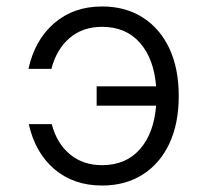

<svg xmlns="http://www.w3.org/2000/svg" viewBox="-20 -562 640 594"><path d="M296 12Q208 12 148.5 -38.5Q89 -89 69 -178H140Q156 -118 196.5 -84.5Q237 -51 296 -51Q369 -51 412.5 -100Q456 -149 463 -235H279V-295H463Q456 -381 412.5 -430Q369 -479 296 -479Q236 -479 195.5 -444.5Q155 -410 139 -349H68Q88 -439 148 -490.5Q208 -542 296 -542Q368 -542 421.5 -508Q475 -474 504 -412Q533 -350 533 -265Q533 -180 504 -118Q475 -56 421.5 -22Q368 12 296 12Z"/></svg>

Font: Geist Mono Light
Style: Regular
Weight: 300
Monospace: yes
Designer: Basement.studio, Andrés Briganti, Mateo Zaragoza
Foundry: Basement.studio, Vercel, Andrés Briganti, Guido Ferreyra, Mateo Zaragoza
Version: Version 1.500; ttfautohint (v1.8.4.7-5d5b)